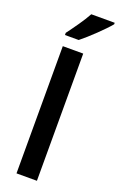

<svg xmlns="http://www.w3.org/2000/svg" viewBox="-185 -1030 669 1078"><g transform="rotate(20 150.0 -491.5)"><path d="M300 -974V-983H160C136 -938 93 -879 61 -836V-823H143C190 -860 269 -936 300 -974ZM193 0V-760H71V0Z"/></g></svg>

Font: Noto Sans Myanmar UI SemiCondensed SemiBold
Style: Regular
Weight: 600
Width: 4
Designer: Monotype Design Team
Foundry: Monotype Imaging Inc.
Version: Version 2.103